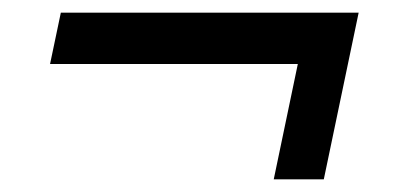

<svg xmlns="http://www.w3.org/2000/svg" viewBox="-20 -430 640 303"><path d="M450 -329H59L76 -410H546L491 -147H412Z"/></svg>

Font: Mona Sans Medium
Style: Italic
Weight: 500
Italic angle: -11.7°
Designer: Deni Anggara
Foundry: GitHub
Version: Version 2.000